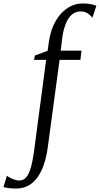

<svg xmlns="http://www.w3.org/2000/svg" viewBox="-132 -835 576 1107"><path d="M150.5 -597.5Q158 -647.5 175.8 -687.5Q193.5 -727.5 219.5 -756Q245.5 -784.5 277.2 -799.8Q309 -815 344 -815Q366 -815 385.8 -812.2Q405.5 -809.5 423.5 -801.5L401 -733Q392.5 -744.5 375 -757Q357.5 -769.5 332 -769Q303 -769 281.8 -750.5Q260.5 -732 246.8 -697.2Q233 -662.5 226.5 -613.5L218 -543H338L331.5 -490H211.5L143 17.5Q135.5 71.5 120.5 114.8Q105.5 158 83.5 188.2Q61.5 218.5 31.8 235Q2 251.5 -35 252Q-58.5 252.5 -78.8 250Q-99 247.5 -112 243.5L-92 177.5Q-88.5 182 -76.2 188.8Q-64 195.5 -48.5 200.8Q-33 206 -21.5 206Q3 206 19 187.2Q35 168.5 45.5 132.2Q56 96 63.5 42.5L134 -490H64L69.5 -515L142.5 -542Z"/></svg>

Font: Merriweather 60pt Light
Style: Italic
Weight: 300
Italic angle: -7.8°
Version: Version 2.101